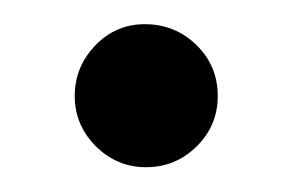

<svg xmlns="http://www.w3.org/2000/svg" viewBox="-20 -454 238 158"><path d="M159.2 -375Q159.2 -350.6 141.8 -333.5Q124.5 -316.4 100.1 -316.4Q76.2 -316.4 58.8 -333.7Q41.5 -351.1 41.5 -375Q41.5 -398.9 58.3 -416.5Q75.2 -434.1 99.1 -434.1Q124 -434.1 141.6 -417Q159.2 -399.9 159.2 -375Z"/></svg>

Font: Droid Persian Naskh
Style: Regular
Weight: 400
Designer: Pascal Zoghbi
Foundry: Ascender Corporation
Version: Version 1.00